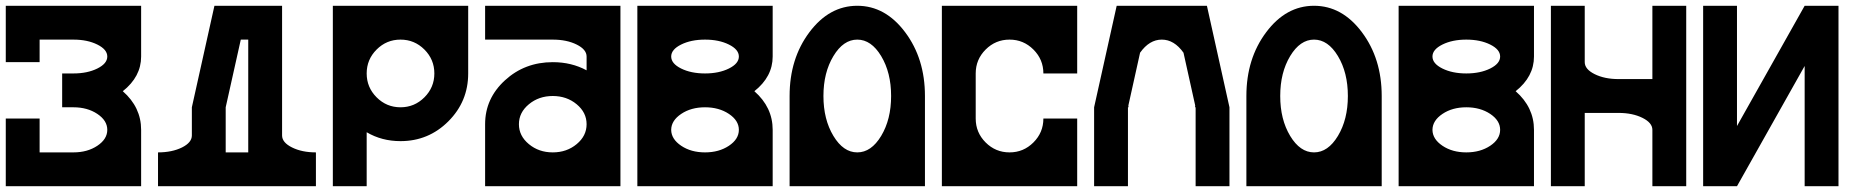

<svg xmlns="http://www.w3.org/2000/svg" viewBox="-20 -645 6446 665"><path d="M0 0V-234.4H117.2V-117.2H234.4Q282.7 -117.2 317.1 -140.1Q351.6 -163.1 351.6 -195.3Q351.6 -227.5 317.1 -250.5Q282.7 -273.4 234.4 -273.4H195.3V-390.6H234.4Q282.7 -390.6 317.1 -407.7Q351.6 -424.8 351.6 -449.2Q351.6 -473.6 317.1 -490.7Q282.7 -507.8 234.4 -507.8H117.2V-429.7H0V-625H468.8V-449.2Q468.8 -379.4 405.3 -329.1Q468.8 -273.4 468.8 -195.3V0Z M814 -507.8 761.7 -273.4V-117.2H839.8V-507.8ZM644.5 -273.4 722.7 -625H957V-175.8Q957 -151.4 991.5 -134.3Q1025.9 -117.2 1074.2 -117.2V0H527.3V-117.2Q575.7 -117.2 610.4 -134.3Q644.5 -151.4 644.5 -175.8Z M1250 -390.6Q1250 -342.3 1284.4 -307.9Q1318.8 -273.4 1367.2 -273.4Q1415.5 -273.4 1450 -307.9Q1484.4 -342.3 1484.4 -390.6Q1484.4 -439 1450 -473.4Q1415.5 -507.8 1367.2 -507.8Q1318.8 -507.8 1284.4 -473.4Q1250 -439 1250 -390.6ZM1132.8 -625H1601.6V-390.6Q1601.6 -293.5 1533 -224.9Q1464.4 -156.2 1367.2 -156.2Q1302.2 -156.2 1250 -187V0H1132.8Z M1894.5 -117.2Q1942.9 -117.2 1977.3 -145.8Q2011.7 -174.3 2011.7 -214.8Q2011.7 -255.4 1977.3 -283.9Q1942.9 -312.5 1894.5 -312.5Q1846.2 -312.5 1811.8 -283.9Q1777.3 -255.4 1777.3 -214.8Q1777.3 -174.3 1811.8 -145.8Q1846.2 -117.2 1894.5 -117.2ZM2128.9 0H1660.2V-214.8Q1660.2 -303.7 1728.8 -366.7Q1797.4 -429.7 1894.5 -429.7Q1959.5 -429.7 2011.7 -401.4V-449.2Q2011.7 -473.6 1977.3 -490.7Q1942.9 -507.8 1894.5 -507.8H1660.2V-625H2128.9Z M2304.7 -449.2Q2304.7 -424.8 2339.1 -407.7Q2373.5 -390.6 2421.9 -390.6Q2470.2 -390.6 2504.6 -407.7Q2539.1 -424.8 2539.1 -449.2Q2539.1 -473.6 2504.6 -490.7Q2470.2 -507.8 2421.9 -507.8Q2373.5 -507.8 2339.1 -490.7Q2304.7 -473.6 2304.7 -449.2ZM2187.5 0V-625H2656.2V-449.2Q2656.2 -379.4 2592.8 -329.1Q2656.2 -273.4 2656.2 -195.3V0ZM2421.9 -117.2Q2470.2 -117.2 2504.6 -140.1Q2539.1 -163.1 2539.1 -195.3Q2539.1 -227.5 2504.6 -250.5Q2470.2 -273.4 2421.9 -273.4Q2373.5 -273.4 2339.4 -250.5Q2305.2 -227.5 2304.7 -195.8V-194.8Q2305.2 -163.1 2339.4 -140.1Q2373.5 -117.2 2421.9 -117.2Z M3066.4 -312.5Q3066.4 -393.6 3032 -450.7Q2997.6 -507.8 2949.2 -507.8Q2900.9 -507.8 2866.5 -450.7Q2832 -393.6 2832 -312.5Q2832 -231.4 2866.5 -174.3Q2900.9 -117.2 2949.2 -117.2Q2997.6 -117.2 3032 -174.3Q3066.4 -231.4 3066.4 -312.5ZM3183.6 0H2714.8V-312.5Q2714.8 -441.9 2783.4 -533.4Q2852.1 -625 2949.2 -625Q3046.4 -625 3115 -533.4Q3183.6 -441.9 3183.6 -312.5Z M3242.2 -625H3710.9V-390.6H3593.8Q3593.8 -439 3559.3 -473.4Q3524.9 -507.8 3476.6 -507.8Q3428.2 -507.8 3393.8 -473.4Q3359.4 -439 3359.4 -390.6V-234.4Q3359.4 -186 3393.8 -151.6Q3428.2 -117.2 3476.6 -117.2Q3524.9 -117.2 3559.3 -151.6Q3593.8 -186 3593.8 -234.4H3710.9V0H3242.2Z M3886.7 -273.4V0H3769.5V-273.4L3847.7 -625H4160.2L4238.3 -273.4V0H4121.1V-273.4H4119.1Q4119.6 -276.4 4119.6 -279.8L4079.1 -462.4Q4046.9 -507.8 4003.9 -507.8Q3960.9 -507.8 3928.7 -462.4L3888.2 -279.8Q3888.2 -276.4 3888.7 -273.4Z M4648.4 -312.5Q4648.4 -393.6 4614 -450.7Q4579.6 -507.8 4531.2 -507.8Q4482.9 -507.8 4448.5 -450.7Q4414.1 -393.6 4414.1 -312.5Q4414.1 -231.4 4448.5 -174.3Q4482.9 -117.2 4531.2 -117.2Q4579.6 -117.2 4614 -174.3Q4648.4 -231.4 4648.4 -312.5ZM4765.6 0H4296.9V-312.5Q4296.9 -441.9 4365.5 -533.4Q4434.1 -625 4531.2 -625Q4628.4 -625 4697 -533.4Q4765.6 -441.9 4765.6 -312.5Z M4941.4 -449.2Q4941.4 -424.8 4975.8 -407.7Q5010.3 -390.6 5058.6 -390.6Q5106.9 -390.6 5141.4 -407.7Q5175.8 -424.8 5175.8 -449.2Q5175.8 -473.6 5141.4 -490.7Q5106.9 -507.8 5058.6 -507.8Q5010.3 -507.8 4975.8 -490.7Q4941.4 -473.6 4941.4 -449.2ZM4824.2 0V-625H5293V-449.2Q5293 -379.4 5229.5 -329.1Q5293 -273.4 5293 -195.3V0ZM5058.6 -117.2Q5106.9 -117.2 5141.4 -140.1Q5175.8 -163.1 5175.8 -195.3Q5175.8 -227.5 5141.4 -250.5Q5106.9 -273.4 5058.6 -273.4Q5010.3 -273.4 4976.1 -250.5Q4941.9 -227.5 4941.4 -195.8V-194.8Q4941.9 -163.1 4976.1 -140.1Q5010.3 -117.2 5058.6 -117.2Z M5703.1 -371.1V-625H5820.3V0H5703.1V-195.3Q5703.1 -219.7 5668.7 -236.8Q5634.3 -253.9 5585.9 -253.9H5468.8V0H5351.6V-625H5468.8V-429.7Q5468.8 -405.3 5503.2 -388.2Q5537.6 -371.1 5585.9 -371.1Z M6347.7 -625V0H6230.5V-416.5L5996.1 0H5878.9V-625H5996.1V-208.5L6230.5 -625Z"/></svg>

Font: Leporid
Style: Regular
Weight: 400
Designer: GGBotNet
Foundry: GGBotNet
Version: 1.00